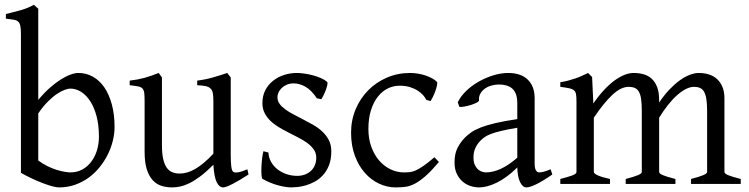

<svg xmlns="http://www.w3.org/2000/svg" viewBox="-20 -777 3163 811"><path d="M463.9 -240.2Q463.9 -211.9 456.5 -182.1Q449.2 -152.3 435.1 -124Q420.9 -95.7 400.4 -70.3Q379.9 -44.9 353.8 -26.1Q327.6 -7.3 296.4 3.7Q265.1 14.6 229 14.6Q219.7 14.6 203.4 10.5Q187 6.3 165.8 -1.5Q144.5 -9.3 119.6 -20.8Q94.7 -32.2 68.4 -46.9V-632.8Q68.4 -655.3 65.9 -667.5Q63.5 -679.7 56.6 -685.8Q49.8 -691.9 37.4 -693.8Q24.9 -695.8 4.9 -698.2V-717.8Q37.1 -725.6 66.4 -733.6Q95.7 -741.7 123.5 -756.8L128.4 -752Q131.3 -749 134.3 -746.6Q137.7 -743.7 141.6 -740.2V-355Q166 -384.3 190.2 -405.8Q214.4 -427.2 236.6 -441.2Q258.8 -455.1 277.8 -461.9Q296.9 -468.8 311 -468.8Q344.2 -468.8 372.3 -453.1Q400.4 -437.5 420.7 -408Q440.9 -378.4 452.4 -335.9Q463.9 -293.5 463.9 -240.2ZM397.9 -199.2Q397.9 -248 387.9 -285.9Q377.9 -323.7 361.1 -349.6Q344.2 -375.5 322.3 -389.2Q300.3 -402.8 276.9 -402.8Q268.1 -402.8 253.7 -397.7Q239.3 -392.6 221.2 -380.6Q203.1 -368.7 182.6 -348.4Q162.1 -328.1 141.6 -297.9V-99.1Q161.1 -84.5 181.4 -74.7Q201.7 -64.9 220 -59.3Q238.3 -53.7 253.2 -51.3Q268.1 -48.8 276.9 -48.8Q306.6 -48.8 329.1 -61.8Q351.6 -74.7 366.9 -95.9Q382.3 -117.2 390.1 -144Q397.9 -170.9 397.9 -199.2Z M1029.8 -40Q1011.7 -28.3 995.1 -18.3Q978.5 -8.3 964.4 -1Q950.2 6.3 939.5 10.5Q928.7 14.6 922.9 14.6Q905.8 14.6 895 -8.1Q884.3 -30.8 881.3 -81.1Q851.1 -50.8 825.9 -32Q800.8 -13.2 779.5 -2.9Q758.3 7.3 740.5 11Q722.7 14.6 707 14.6Q684.1 14.6 663.1 8.3Q642.1 2 626 -14.9Q609.9 -31.7 600.3 -61Q590.8 -90.3 590.8 -136.2V-347.2Q590.8 -370.6 589.4 -383.5Q587.9 -396.5 581.8 -403.1Q575.7 -409.7 563 -412.1Q550.3 -414.6 527.8 -417V-436.5Q545.4 -438.5 560.8 -441.4Q576.2 -444.3 590.6 -448.2Q605 -452.1 619.6 -457.3Q634.3 -462.4 650.4 -468.8L664.1 -449.7V-163.1Q664.1 -128.9 669.2 -106Q674.3 -83 683.8 -69.3Q693.4 -55.7 707.3 -49.8Q721.2 -43.9 738.8 -43.9Q754.4 -43.9 770.8 -48.6Q787.1 -53.2 804.4 -63.2Q821.8 -73.2 840.8 -89.1Q859.9 -105 881.3 -127.9V-347.2Q881.3 -369.1 879.2 -382.3Q877 -395.5 869.6 -402.8Q862.3 -410.2 848.9 -413.1Q835.4 -416 813 -417V-436.5Q848.1 -440.9 880.4 -450.2Q912.6 -459.5 939.9 -468.8L954.6 -449.7V-124Q954.6 -93.8 956.8 -74.7Q959 -55.7 965.8 -50.8Q971.7 -46.9 985.8 -49.1Q1000 -51.3 1024.9 -62Z M1379.4 -138.2Q1379.4 -103.5 1369.6 -78.9Q1359.9 -54.2 1344.2 -37.1Q1328.6 -20 1309.6 -9.8Q1290.5 0.5 1272 5.9Q1253.4 11.2 1237.1 12.9Q1220.7 14.6 1211.4 14.6Q1188 14.6 1155 5.9Q1122.1 -2.9 1089.4 -21Q1085.9 -22.5 1084.7 -36.9Q1083.5 -51.3 1084.2 -70.1Q1085 -88.9 1087.2 -107.9Q1089.4 -127 1092.8 -138.2L1113.8 -132.8Q1114.7 -112.3 1124.5 -94.2Q1134.3 -76.2 1150.6 -63Q1167 -49.8 1188.7 -42Q1210.4 -34.2 1235.8 -34.2Q1253.4 -34.2 1268.1 -39.8Q1282.7 -45.4 1293.5 -55.4Q1304.2 -65.4 1310.1 -79.6Q1315.9 -93.8 1315.9 -110.8Q1315.9 -130.4 1305.4 -145.5Q1294.9 -160.6 1277.8 -173.1Q1260.7 -185.5 1239 -196.5Q1217.3 -207.5 1194.8 -219.2Q1174.3 -229.5 1155.3 -241.2Q1136.2 -252.9 1121.3 -267.6Q1106.4 -282.2 1097.4 -300.3Q1088.4 -318.4 1088.4 -341.8Q1088.4 -372.1 1100.6 -395.8Q1112.8 -419.4 1133.1 -435.5Q1153.3 -451.7 1179.4 -460.2Q1205.6 -468.8 1233.4 -468.8Q1248.5 -468.8 1266.8 -466.1Q1285.2 -463.4 1303 -458.5Q1320.8 -453.6 1336.4 -446.8Q1352.1 -439.9 1361.8 -431.2Q1364.7 -428.2 1362.5 -418Q1360.4 -407.7 1355.7 -395.5Q1351.1 -383.3 1345.7 -372.6Q1340.3 -361.8 1337.4 -357.9L1318.4 -361.8Q1294.9 -397 1269.8 -410.9Q1244.6 -424.8 1220.7 -424.8Q1204.6 -424.8 1191.9 -419.4Q1179.2 -414.1 1170.2 -405.5Q1161.1 -397 1156.5 -386.7Q1151.9 -376.5 1151.9 -366.2Q1151.9 -350.6 1161.1 -338.1Q1170.4 -325.7 1185.5 -314.7Q1200.7 -303.7 1220 -293.7Q1239.3 -283.7 1259.8 -272.9Q1280.8 -262.2 1302.2 -250Q1323.7 -237.8 1340.8 -221.9Q1357.9 -206.1 1368.7 -185.8Q1379.4 -165.5 1379.4 -138.2Z M1834 -92.8Q1802.2 -55.2 1778.1 -33.9Q1753.9 -12.7 1733.4 -1.7Q1712.9 9.3 1693.4 12Q1673.8 14.6 1650.9 14.6Q1615.2 14.6 1581.3 -1.2Q1547.4 -17.1 1521 -46.9Q1494.6 -76.7 1478.8 -119.6Q1462.9 -162.6 1462.9 -216.8Q1462.9 -269.5 1482.2 -315.4Q1501.5 -361.3 1534.9 -395.3Q1568.4 -429.2 1613.8 -449Q1659.2 -468.8 1711.9 -468.8Q1728 -468.8 1744.9 -466.1Q1761.7 -463.4 1777.1 -458.3Q1792.5 -453.1 1805.4 -446Q1818.4 -439 1826.7 -430.2Q1827.6 -424.3 1825.2 -413.6Q1822.8 -402.8 1818.4 -390.9Q1814 -378.9 1808.6 -367.9Q1803.2 -356.9 1798.8 -350.1L1780.8 -355Q1776.9 -363.8 1768.1 -374Q1759.3 -384.3 1745.4 -393.6Q1731.4 -402.8 1712.2 -408.9Q1692.9 -415 1668 -415Q1642.1 -415 1618.4 -403.6Q1594.7 -392.1 1576.4 -369.1Q1558.1 -346.2 1547.1 -312Q1536.1 -277.8 1536.1 -231.9Q1536.1 -190.4 1548.6 -156.5Q1561 -122.6 1581.8 -98.6Q1602.5 -74.7 1629.6 -61.8Q1656.7 -48.8 1686 -48.8Q1699.7 -48.8 1711.4 -50Q1723.1 -51.3 1737.1 -57.6Q1751 -64 1769.3 -76.7Q1787.6 -89.4 1814.9 -112.8Z M2032.7 -48.8Q2062 -48.8 2095 -63.7Q2127.9 -78.6 2165 -110.8V-237.3Q2124 -230.5 2097.4 -224.1Q2070.8 -217.8 2053.7 -211.2Q2036.6 -204.6 2026.4 -197.3Q2016.1 -189.9 2008.3 -181.6Q1995.6 -168.5 1987.8 -151.6Q1980 -134.8 1980 -111.8Q1980 -92.3 1985.8 -80.1Q1991.7 -67.9 2000 -60.8Q2008.3 -53.7 2017.3 -51.3Q2026.4 -48.8 2032.7 -48.8ZM2313 -40Q2271.5 -11.2 2244.4 1.7Q2217.3 14.6 2203.6 14.6Q2187.5 14.6 2176.8 -7.8Q2166 -30.3 2165 -69.8Q2143.1 -47.9 2121.1 -31.7Q2099.1 -15.6 2078.1 -5.4Q2057.1 4.9 2038.3 9.8Q2019.5 14.6 2003.9 14.6Q1986.3 14.6 1967.8 8.8Q1949.2 2.9 1934.3 -9.8Q1919.4 -22.5 1909.7 -42.5Q1899.9 -62.5 1899.9 -90.8Q1899.9 -127.9 1912.8 -152.8Q1925.8 -177.7 1943.8 -195.8Q1955.6 -207.5 1970.5 -218Q1985.4 -228.5 2010 -238.3Q2034.7 -248 2071.8 -256.8Q2108.9 -265.6 2165 -273.9V-342.8Q2165 -359.4 2161.1 -373.8Q2157.2 -388.2 2147.9 -398.7Q2138.7 -409.2 2122.8 -414.8Q2106.9 -420.4 2083 -419.9Q2067.4 -419.4 2052.2 -414.6Q2037.1 -409.7 2025.9 -400.9Q2014.6 -392.1 2008.3 -380.1Q2002 -368.2 2003.4 -353.5Q2003.9 -349.1 1993.4 -343.5Q1982.9 -337.9 1968.5 -333.5Q1954.1 -329.1 1940.2 -326.7Q1926.3 -324.2 1920.4 -325.7L1913.6 -344.7Q1924.8 -369.1 1947.8 -391.6Q1970.7 -414.1 2000.2 -431.2Q2029.8 -448.2 2062.7 -458.5Q2095.7 -468.8 2126.5 -468.8Q2180.2 -468.8 2209.2 -440.7Q2238.3 -412.6 2238.3 -362.3V-86.9Q2238.3 -66.4 2243.7 -57.6Q2249 -48.8 2257.8 -48.8Q2264.6 -48.8 2275.4 -51.3Q2286.1 -53.7 2305.7 -62Z M2898.9 0V-21Q2934.1 -30.3 2950.4 -37.1Q2966.8 -43.9 2966.8 -50.8V-309.1Q2966.8 -338.9 2963.6 -358.6Q2960.4 -378.4 2953.9 -389.6Q2947.3 -400.9 2936.8 -405.5Q2926.3 -410.2 2911.6 -410.2Q2895.5 -410.2 2877.4 -401.1Q2859.4 -392.1 2840.3 -375.2Q2821.3 -358.4 2802 -334.2Q2782.7 -310.1 2764.2 -279.8V-50.8Q2764.2 -43.9 2779.3 -37.4Q2794.4 -30.8 2833 -21V0H2623V-21Q2658.2 -30.3 2674.6 -37.1Q2690.9 -43.9 2690.9 -50.8V-309.1Q2690.9 -338.9 2688 -358.6Q2685.1 -378.4 2678.5 -389.6Q2671.9 -400.9 2661.4 -405.5Q2650.9 -410.2 2635.7 -410.2Q2602.5 -410.2 2566.2 -376Q2529.8 -341.8 2488.3 -279.8V-50.8Q2488.3 -43.5 2506.6 -35.6Q2524.9 -27.8 2556.6 -21V0H2346.7V-21Q2378.9 -29.3 2397 -35.9Q2415 -42.5 2415 -50.8V-347.2Q2415 -366.7 2413.3 -377.9Q2411.6 -389.2 2404.5 -395.3Q2397.5 -401.4 2383.8 -404.3Q2370.1 -407.2 2346.7 -410.2V-429.7Q2365.2 -432.6 2380.9 -436.8Q2396.5 -440.9 2410.6 -445.8Q2424.8 -450.7 2437.7 -456.5Q2450.7 -462.4 2463.9 -468.8L2481 -451.7L2486.3 -339.8Q2508.3 -372.1 2530.8 -396.2Q2553.2 -420.4 2575.2 -436.5Q2597.2 -452.6 2617.7 -460.7Q2638.2 -468.8 2655.8 -468.8Q2679.2 -468.8 2699 -463.1Q2718.8 -457.5 2733.2 -444.1Q2747.6 -430.7 2755.9 -408.7Q2764.2 -386.7 2764.2 -354V-343.8Q2784.7 -374.5 2806.6 -397.7Q2828.6 -420.9 2850.3 -436.8Q2872.1 -452.6 2892.8 -460.7Q2913.6 -468.8 2931.6 -468.8Q2955.1 -468.8 2974.9 -462.4Q2994.6 -456.1 3009 -442.9Q3023.4 -429.7 3031.7 -409.4Q3040 -389.2 3040 -361.8V-50.8Q3040 -43.9 3055.2 -37.4Q3070.3 -30.8 3108.9 -21V0Z"/></svg>

Font: Gentium Plus APac
Style: Regular
Weight: 400
Designer: J. Victor Gaultney, Annie Olsen, Iska Routamaa, Becca Hirsbrunner
Foundry: SIL International
Version: Version 5.000